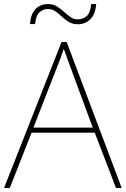

<svg xmlns="http://www.w3.org/2000/svg" viewBox="-20 -922 617 942"><path d="M549 0 445 -271H135L28 0H0L282 -716H307L577 0ZM325 -594Q319 -611 311 -632.5Q303 -654 293 -682Q286 -660 277 -636.5Q268 -613 260 -593L144 -296H435ZM127 -804Q131 -854 154.5 -878Q178 -902 216 -902Q241 -902 259.5 -890.5Q278 -879 293.5 -864.5Q309 -850 325.5 -838.5Q342 -827 362 -827Q384 -827 403.5 -841.5Q423 -856 427 -902H452Q448 -853 423.5 -828Q399 -803 361 -803Q336 -803 317.5 -814.5Q299 -826 283.5 -840.5Q268 -855 252 -866.5Q236 -878 214 -878Q194 -878 175.5 -863.5Q157 -849 152 -804Z"/></svg>

Font: Noto Sans Khmer UI Thin
Style: Regular
Weight: 100
Designer: Danh Hong and the Monotype Design Team
Foundry: Monotype Imaging Inc.
Version: Version 2.002; ttfautohint (v1.8.4.7-5d5b)